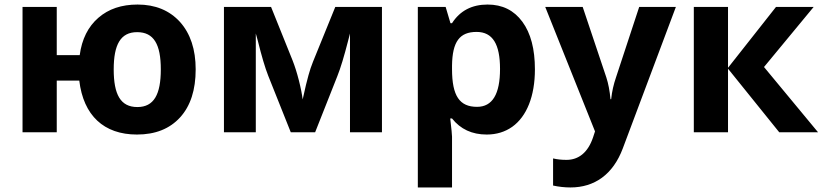

<svg xmlns="http://www.w3.org/2000/svg" viewBox="-20 -576 3582 836"><path d="M832 -273.9C832 -360.8 809.1 -429.7 763.7 -480.5C717.8 -530.8 656.2 -556.2 579.1 -556.2C509.3 -556.2 452.6 -537.1 408.2 -498.5C363.8 -460 336.4 -405.8 327.1 -335.9H227.1V-545.9H78.1V0H227.1V-225.1H325.2C343.3 -73.2 432.1 9.8 576.2 9.8C656.2 9.8 718.8 -15.1 764.2 -64.9C809.6 -114.7 832 -184.6 832 -273.9ZM475.1 -273.9C475.1 -381.8 504.9 -436 577.1 -436C649.9 -436 680.2 -382.8 680.2 -273.9C680.2 -165 650.4 -109.9 578.1 -109.9C504.4 -109.9 475.1 -165 475.1 -273.9Z M1643.1 -545.9H1439.9C1382.3 -404.8 1350.1 -325.2 1342.8 -307.1C1335.4 -289.1 1329.1 -269.5 1323.2 -248.5C1316.9 -227.1 1308.6 -191.9 1297.9 -143.1C1294.9 -166 1289.6 -193.8 1281.2 -226.6C1272.9 -259.3 1263.7 -288.1 1253.9 -313L1160.2 -545.9H955.1V0H1093.8V-430.2L1103 -397C1119.1 -332 1133.8 -281.7 1147.9 -246.1L1246.1 0H1352.1L1448.7 -244.1C1462.9 -279.3 1478.5 -331.1 1496.1 -399.9L1503.9 -430.2V0H1643.1Z M2099.1 9.8C2141.6 9.8 2178.7 -1.5 2210.4 -23.9C2273.4 -68.8 2309.1 -157.2 2309.1 -273.9C2309.1 -362.3 2291 -431.6 2254.4 -481.4C2217.8 -531.2 2167.5 -556.2 2103 -556.2C2034.7 -556.2 1982.9 -529.3 1948.2 -475.1H1941.4L1920.4 -545.9H1799.3V240.2H1948.2V19C1948.2 11.7 1945.8 -14.6 1940.4 -60.1H1948.2C1984.9 -13.7 2035.2 9.8 2099.1 9.8ZM2055.2 -437C2125.5 -437 2157.2 -383.3 2157.2 -275.9C2157.2 -166 2124 -110.8 2057.1 -110.8C1981.4 -110.8 1948.2 -157.7 1948.2 -274.9V-291C1949.7 -395 1981.4 -437 2055.2 -437Z M2570.8 -3.9 2562 22.9C2540 87.9 2499.5 120.1 2446.8 120.1C2425.8 120.1 2406.2 118.2 2388.2 113.8V231.9C2413.1 237.3 2438 240.2 2463.9 240.2C2568.8 240.2 2649.4 183.6 2691.9 69.8L2922.9 -545.9H2763.2L2662.1 -238.8C2651.9 -209 2644.5 -177.7 2641.1 -144H2638.2C2634.8 -180.7 2628.9 -211.9 2620.1 -238.8L2517.1 -545.9H2354Z M3149.9 -280.8V-545.9H3001V0H3149.9V-276.9L3373 0H3542L3306.6 -284.2L3522.9 -545.9H3358.9Z"/></svg>

Font: Noto Reveo Sans
Style: Bold
Weight: 700
Designer: Monotype Design team
Foundry: Monotype Imaging Inc.
Version: Version 1.04